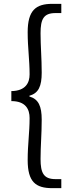

<svg xmlns="http://www.w3.org/2000/svg" viewBox="-20 -810 371 999"><path d="M252 169H299V122H269C207 122 191 90 191 17C191 -51 197 -111 197 -187C197 -257 181 -294 133 -308V-312C181 -325 197 -362 197 -432C197 -509 191 -568 191 -637C191 -711 207 -742 269 -742H299V-790H252C166 -790 124 -756 124 -642C124 -561 134 -499 134 -423C134 -380 114 -337 39 -336V-284C114 -284 134 -241 134 -196C134 -120 124 -59 124 23C124 137 166 169 252 169Z"/></svg>

Font: ChiuKong Gothic CL Normal
Style: Regular
Weight: 350
Designer: Ryoko NISHIZUKA 西塚涼子 (kana, bopomofo & ideographs); Paul D. Hunt (Latin, Greek & Cyrillic); Sandoll Communications 산돌커뮤니
Foundry: Adobe
Version: Version 1.300